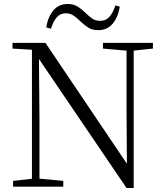

<svg xmlns="http://www.w3.org/2000/svg" viewBox="-20 -941 832 968"><path d="M213 -803Q222 -857 249.5 -889Q277 -921 321 -921Q350 -921 370.5 -908.5Q391 -896 408 -879Q425 -862 442.5 -849Q460 -836 486 -836Q514 -836 532 -856.5Q550 -877 562 -914L584 -907Q575 -853 547.5 -821Q520 -789 476 -789Q445 -789 425.5 -801.5Q406 -814 389 -830Q373 -846 354.5 -860Q336 -874 311 -874Q284 -874 266 -853.5Q248 -833 237 -796ZM46 0V-29L152 -41H172L299 -29V0ZM141 0V-703H176L179 -332V0ZM499 -696V-725H751V-696L646 -685H627ZM618 7 168 -656 166 -657 144 -690 43 -696V-725H209L637 -90L620 -84L618 -383V-725H654V7Z"/></svg>

Font: Noto Serif SC ExtraLight Light
Style: Regular
Weight: 300
Version: Version 2.002-H1;hotconv 1.1.0;makeotfexe 2.6.0